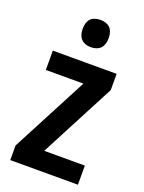

<svg xmlns="http://www.w3.org/2000/svg" viewBox="-143 -820 665 888"><g transform="rotate(20 189.5 -376.0)"><path d="M194 -752C153 -752 130 -731 130 -685C130 -640 155 -618 194 -618C234 -618 258 -640 258 -685C258 -730 235 -752 194 -752ZM356 0V-94H156L349 -463V-543H35V-448H220L23 -72V0Z"/></g></svg>

Font: Noto Sans Gujarati UI Condensed SemiBold
Style: Regular
Weight: 600
Width: 3
Designer: Jelle Bosma - Monotype Design Team, Universal Thirst
Foundry: Monotype Imaging Inc.
Version: Version 2.106